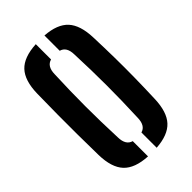

<svg xmlns="http://www.w3.org/2000/svg" viewBox="-244 -894 987 987"><g transform="rotate(-45 250.0 -400.0)"><path d="M219.5 8Q128.5 3 87.8 -40.8Q47 -84.5 45 -177Q43.5 -258.5 43 -329.8Q42.5 -401 43 -472Q43.5 -543 45 -623.5Q47 -716 87.8 -759.5Q128.5 -803 219.5 -808V-697Q180 -686 179 -630.5Q174 -510.5 174 -401.2Q174 -292 179 -170.5Q180 -114 219.5 -103ZM282.5 8V-103Q321.5 -113.5 322.5 -170.5Q327.5 -291 327.5 -400.2Q327.5 -509.5 322.5 -630.5Q321.5 -686.5 282.5 -697V-808Q370 -802 410 -758.5Q450 -715 453 -623.5Q456 -542.5 457 -471.5Q458 -400.5 457 -329.2Q456 -258 453 -177Q450 -85 410 -41.5Q370 2 282.5 8Z"/></g></svg>

Font: Big Shoulders Stencil Text ExtraBold
Style: Regular
Weight: 800
Designer: Patric King
Foundry: XO Type Co
Version: Version 1.000